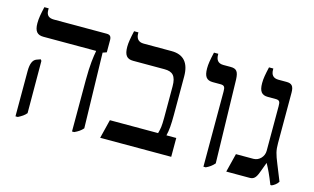

<svg xmlns="http://www.w3.org/2000/svg" viewBox="-81 -875 1819 1112"><g transform="rotate(15 828.5 -319.0)"><path d="M406 7H419C441 -3 456 -13 470 -29L459 -480L482 -488V-560C482 -584 473 -592 453 -592H137C107 -592 91 -605 91 -636V-647H65C55 -602 50 -577 50 -547C50 -499 67 -480 104 -480H420V-477C414 -445 406 -394 406 -301ZM67 7H81C102 -4 117 -13 130 -29L129 -342L123 -350L98 -341C79 -333 67 -311 67 -264Z M573 0H999V-113H940C948 -144 951 -179 951 -239V-469C951 -550 915 -592 843 -592H675C643 -592 629 -611 629 -641V-647H603C593 -602 588 -575 588 -550C588 -500 604 -480 642 -480H830C879 -480 901 -459 901 -396V-209C901 -157 898 -142 890 -113H601Z M1194 7H1208C1229 -3 1243 -13 1258 -30L1246 -530C1244 -576 1233 -592 1197 -592H1153C1121 -592 1108 -611 1108 -641V-647H1082C1071 -598 1067 -575 1067 -549C1067 -500 1082 -480 1120 -480H1166C1190 -480 1194 -470 1194 -443Z M1596 9H1604C1616 4 1634 -8 1642 -23L1603 -120C1582 -172 1576 -192 1576 -237V-539C1576 -579 1563 -592 1532 -592H1484C1452 -592 1438 -609 1438 -640V-647H1412C1402 -602 1397 -578 1397 -549C1397 -499 1413 -480 1450 -480H1496C1520 -480 1524 -471 1524 -445V-176C1524 -143 1497 -112 1462 -112H1357L1329 0H1469C1494 0 1506 -13 1518 -45L1542 -109C1560 -76 1574 -47 1596 9Z"/></g></svg>

Font: Noto Serif Hebrew SemiCondensed Medium
Style: Regular
Weight: 500
Width: 4
Designer: Monotype Design Team
Foundry: Monotype Imaging Inc.
Version: Version 2.004